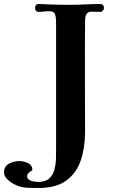

<svg xmlns="http://www.w3.org/2000/svg" viewBox="-89 -754 565 955"><path d="M428 -714Q428 -707 422.5 -701Q417 -695 409 -695Q399 -695 388 -695.5Q377 -696 366 -696Q349 -696 342 -685Q335 -674 334.5 -659.5Q334 -645 334 -632Q333 -499 333.5 -365.5Q334 -232 334 -98Q334 -20 313 43Q292 106 241.5 143.5Q191 181 103 181Q82 181 60 180.5Q38 180 17 176Q1 172 -19 162Q-39 152 -54 136.5Q-69 121 -69 103Q-69 73 -44 60Q-19 47 6 47Q27 47 49.5 57Q72 67 72 93Q64 97 55 104.5Q46 112 46 123Q46 134 56 140.5Q66 147 79.5 149Q93 151 101 151Q137 151 156 133.5Q175 116 182 88.5Q189 61 189.5 30.5Q190 0 190 -25V-632Q190 -642 189.5 -656.5Q189 -671 184.5 -683Q180 -695 167 -697Q164 -698 160.5 -698Q157 -698 153 -698Q140 -698 127.5 -696.5Q115 -695 101 -695Q94 -695 89.5 -701Q85 -707 85 -714Q85 -721 89 -727.5Q93 -734 101 -734Q113 -734 125.5 -733.5Q138 -733 150 -732Q177 -731 204 -730.5Q231 -730 259 -730Q297 -730 334.5 -732Q372 -734 409 -734Q428 -734 428 -714Z"/></svg>

Font: Kaisei Tokumin
Style: Bold
Weight: 700
Designer: Font-Kai, 金井和夫
Foundry: KAZUO KANAI
Version: Version 5.003